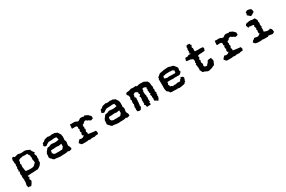

<svg xmlns="http://www.w3.org/2000/svg" viewBox="135 -1924 5126 3443"><g transform="rotate(-30 2698.0 -202.5)"><path d="M157.2 -404.3C154.3 -403.3 151.4 -407.2 148.4 -414.1C145.5 -420.9 133.8 -421.9 111.3 -416C102.5 -389.6 97.7 -375 97.7 -374C97.7 -373 98.6 -363.3 101.6 -341.8C103.5 -328.1 102.5 -320.3 100.6 -317.4C98.6 -314.5 103.5 -302.7 111.3 -282.2C112.3 -280.3 110.4 -278.3 106.4 -275.4C102.5 -272.5 101.6 -263.7 103.5 -248C105.5 -234.4 105.5 -226.6 106.4 -224.6C107.4 -222.7 104.5 -218.8 96.7 -212.9C93.8 -210.9 93.8 -209 96.7 -204.1C99.6 -199.2 100.6 -183.6 98.6 -156.2C97.7 -157.2 97.7 -157.2 97.7 -156.2L87.9 -144.5C86.9 -143.6 86.9 -143.6 86.9 -142.6C85.9 -140.6 88.9 -140.6 94.7 -141.6C102.5 -142.6 106.4 -139.6 107.4 -134.8C97.7 -106.4 91.8 -90.8 92.8 -89.8C92.8 -88.9 95.7 -81.1 99.6 -66.4C99.6 -65.4 99.6 -65.4 100.6 -63.5C101.6 -61.5 100.6 -46.9 96.7 -16.6C95.7 -13.7 95.7 -10.7 96.7 -9.8C98.6 -8.8 100.6 3.9 103.5 29.3C103.5 33.2 102.5 39.1 101.6 46.9C100.6 54.7 100.6 67.4 101.6 84C102.5 90.8 100.6 99.6 96.7 110.4C93.8 121.1 91.8 130.9 89.8 137.7C86.9 145.5 87.9 150.4 92.8 151.4C97.7 152.3 97.7 164.1 93.8 187.5L123 186.5C124 186.5 133.8 189.5 152.3 196.3L168.9 179.7L182.6 160.2C186.5 154.3 188.5 152.3 188.5 151.4C188.5 150.4 194.3 137.7 207 114.3C204.1 101.6 203.1 94.7 203.1 93.8C203.1 92.8 198.2 86.9 189.5 74.2C186.5 70.3 188.5 66.4 194.3 62.5C200.2 58.6 205.1 47.9 210 31.2C210.9 27.3 207 26.4 201.2 27.3C195.3 28.3 192.4 20.5 192.4 2.9L215.8 4.9L240.2 1C258.8 -2 272.5 -2.9 278.3 -2C284.2 0 315.4 -1 371.1 -5.9C387.7 -7.8 396.5 -7.8 397.5 -5.9C399.4 -3.9 408.2 -6.8 425.8 -16.6C449.2 -29.3 465.8 -42 475.6 -54.7C484.4 -67.4 492.2 -78.1 498 -85.9C501 -89.8 501 -94.7 501 -102.5C502 -110.4 502 -120.1 501 -133.8C500 -140.6 502 -144.5 504.9 -145.5C508.8 -146.5 509.8 -157.2 508.8 -178.7C507.8 -187.5 507.8 -192.4 506.8 -193.4C504.9 -194.3 507.8 -203.1 512.7 -220.7C513.7 -221.7 512.7 -222.7 512.7 -223.6C512.7 -225.6 511.7 -227.5 509.8 -229.5C506.8 -231.4 501 -249 490.2 -282.2H495.1L509.8 -289.1C513.7 -290 512.7 -295.9 506.8 -303.7C501 -311.5 494.1 -321.3 486.3 -333C477.5 -346.7 472.7 -353.5 471.7 -356.4C470.7 -358.4 469.7 -363.3 467.8 -373C466.8 -377 460.9 -381.8 451.2 -385.7C442.4 -389.6 431.6 -394.5 419.9 -399.4C404.3 -405.3 396.5 -407.2 396.5 -408.2C395.5 -409.2 385.7 -410.2 367.2 -413.1C358.4 -414.1 349.6 -414.1 341.8 -412.1C334 -411.1 327.1 -410.2 321.3 -409.2C315.4 -408.2 307.6 -408.2 297.9 -409.2C287.1 -411.1 276.4 -411.1 262.7 -412.1C254.9 -413.1 250 -414.1 249 -418C249 -419.9 246.1 -420.9 241.2 -420.9C235.4 -420.9 227.5 -419.9 215.8 -418C205.1 -416 201.2 -414.1 200.2 -412.1C199.2 -410.2 184.6 -407.2 157.2 -404.3ZM266.6 -339.8C274.4 -343.8 286.1 -345.7 299.8 -343.8C314.5 -341.8 322.3 -340.8 323.2 -340.8C341.8 -341.8 351.6 -341.8 352.5 -341.8C354.5 -342.8 364.3 -342.8 382.8 -341.8C393.6 -317.4 401.4 -303.7 406.2 -299.8C411.1 -295.9 414.1 -291 413.1 -286.1C411.1 -268.6 411.1 -259.8 414.1 -257.8C417 -255.9 418 -250 417 -241.2C416 -222.7 416 -210.9 414.1 -206.1C412.1 -201.2 412.1 -197.3 414.1 -193.4C418.9 -180.7 421.9 -175.8 421.9 -174.8C420.9 -173.8 420.9 -159.2 420.9 -130.9H417H413.1C403.3 -120.1 391.6 -109.4 378.9 -96.7C366.2 -84 336.9 -78.1 291 -80.1L262.7 -81.1C261.7 -82 243.2 -84 206.1 -87.9V-91.8C206.1 -94.7 205.1 -95.7 202.1 -92.8C196.3 -138.7 192.4 -166 190.4 -172.9C187.5 -179.7 186.5 -185.5 188.5 -190.4C189.5 -192.4 190.4 -198.2 192.4 -209C194.3 -217.8 194.3 -226.6 191.4 -233.4C185.5 -248 183.6 -256.8 184.6 -258.8C185.5 -260.7 189.5 -266.6 196.3 -278.3C197.3 -295.9 196.3 -304.7 196.3 -305.7C195.3 -306.6 199.2 -310.5 205.1 -319.3C234.4 -335 249 -340.8 251 -337.9C252 -335 257.8 -335 266.6 -339.8Z M878.9 -418C868.2 -418 862.3 -419.9 859.4 -422.9C856.4 -425.8 848.6 -424.8 834 -421.9C829.1 -420.9 826.2 -419.9 825.2 -418.9C824.2 -417 811.5 -414.1 788.1 -410.2C785.2 -409.2 781.2 -408.2 778.3 -404.3C775.4 -400.4 766.6 -393.6 752 -381.8C746.1 -377 742.2 -375 740.2 -376C737.3 -377.9 731.4 -374 718.8 -367.2C713.9 -345.7 710.9 -334 710.9 -333C710.9 -332 706.1 -328.1 698.2 -322.3L724.6 -295.9C726.6 -294.9 736.3 -294.9 754.9 -293C770.5 -305.7 779.3 -312.5 781.2 -313.5C783.2 -314.5 789.1 -317.4 800.8 -324.2C814.5 -331.1 820.3 -335 821.3 -335.9C822.3 -336.9 832 -335.9 852.5 -336.9H877C876 -335.9 888.7 -336.9 913.1 -339.8C931.6 -342.8 946.3 -343.8 957 -341.8C967.8 -339.8 976.6 -339.8 983.4 -338.9L989.3 -314.5L998 -281.2C987.3 -279.3 980.5 -278.3 974.6 -277.3C968.8 -276.4 959 -275.4 947.3 -272.5C937.5 -270.5 923.8 -269.5 906.2 -271.5L878.9 -273.4C862.3 -274.4 853.5 -275.4 852.5 -277.3C851.6 -279.3 841.8 -277.3 820.3 -271.5C809.6 -268.6 803.7 -265.6 803.7 -262.7C803.7 -259.8 790 -257.8 762.7 -255.9C758.8 -254.9 753.9 -253.9 748 -250C742.2 -246.1 733.4 -236.3 724.6 -220.7C720.7 -213.9 717.8 -210.9 714.8 -210.9C711.9 -210.9 706.1 -201.2 697.3 -182.6C690.4 -168.9 687.5 -162.1 687.5 -161.1C686.5 -160.2 687.5 -152.3 688.5 -137.7C689.5 -134.8 688.5 -127.9 686.5 -116.2C684.6 -105.5 683.6 -96.7 682.6 -90.8C691.4 -76.2 696.3 -69.3 696.3 -68.4C697.3 -67.4 703.1 -61.5 715.8 -49.8C722.7 -43.9 725.6 -41 724.6 -38.1C723.6 -35.2 732.4 -28.3 752.9 -15.6C756.8 -12.7 762.7 -11.7 769.5 -13.7C776.4 -15.6 790 -13.7 812.5 -8.8C819.3 -6.8 829.1 -5.9 843.8 -4.9C858.4 -3.9 868.2 -2.9 874 -2C877 -1 879.9 -2 881.8 -2C884.8 -2 886.7 -1 887.7 -2C889.6 -2.9 903.3 -4.9 931.6 -5.9C938.5 -5.9 945.3 -5.9 949.2 -4.9C954.1 -4.9 965.8 -4.9 987.3 -6.8L1007.8 -8.8C1008.8 -8.8 1016.6 -11.7 1034.2 -16.6C1042 -19.5 1046.9 -16.6 1047.9 -10.7C1048.8 -4.9 1058.6 -3.9 1079.1 -8.8L1111.3 -18.6C1112.3 -18.6 1113.3 -19.5 1116.2 -20.5C1114.3 -44.9 1114.3 -56.6 1113.3 -57.6C1114.3 -58.6 1110.4 -66.4 1102.5 -82C1097.7 -92.8 1093.8 -97.7 1091.8 -98.6C1089.8 -99.6 1089.8 -109.4 1092.8 -128.9C1096.7 -159.2 1098.6 -174.8 1100.6 -176.8C1102.5 -178.7 1097.7 -193.4 1085 -221.7C1083 -225.6 1084 -229.5 1086.9 -234.4C1089.8 -240.2 1090.8 -252.9 1088.9 -270.5C1087.9 -278.3 1088.9 -283.2 1089.8 -285.2C1091.8 -287.1 1089.8 -296.9 1085.9 -314.5C1084 -323.2 1083 -328.1 1085 -329.1C1086.9 -330.1 1082 -339.8 1071.3 -356.4C1069.3 -359.4 1067.4 -362.3 1064.5 -367.2C1061.5 -372.1 1055.7 -381.8 1045.9 -396.5C1043 -400.4 1038.1 -402.3 1032.2 -403.3C1026.4 -404.3 1013.7 -409.2 996.1 -419.9C992.2 -422.9 988.3 -422.9 983.4 -420.9C979.5 -418.9 964.8 -419.9 942.4 -423.8C938.5 -424.8 935.5 -424.8 933.6 -424.8C929.7 -424.8 928.7 -423.8 927.7 -421.9C926.8 -418.9 911.1 -418 878.9 -418ZM998 -192.4C997.1 -190.4 996.1 -189.5 998 -190.4C1000 -191.4 1001 -192.4 1002 -192.4C1001 -163.1 1001 -149.4 1001 -148.4L1004.9 -143.6C985.4 -118.2 975.6 -105.5 975.6 -104.5C975.6 -103.5 971.7 -100.6 963.9 -94.7C948.2 -93.8 930.7 -94.7 914.1 -93.8C897.5 -92.8 888.7 -91.8 885.7 -91.8C865.2 -93.8 851.6 -94.7 842.8 -92.8C834 -90.8 826.2 -91.8 821.3 -93.8C806.6 -99.6 797.9 -101.6 795.9 -101.6C794.9 -101.6 789.1 -108.4 777.3 -122.1C774.4 -138.7 773.4 -147.5 773.4 -148.4C773.4 -149.4 775.4 -158.2 781.2 -178.7H785.2C788.1 -178.7 788.1 -179.7 785.2 -182.6C800.8 -182.6 814.5 -182.6 827.1 -183.6C838.9 -183.6 847.7 -183.6 854.5 -184.6C858.4 -185.5 867.2 -185.5 879.9 -187.5C893.6 -189.5 904.3 -189.5 912.1 -188.5C929.7 -184.6 938.5 -182.6 939.5 -182.6C940.4 -182.6 960 -186.5 998 -192.4Z M1641.6 -412.1C1633.8 -415 1628.9 -418 1626 -420.9C1623 -422.9 1617.2 -423.8 1606.4 -424.8C1604.5 -424.8 1604.5 -423.8 1603.5 -420.9C1602.5 -417 1602.5 -415 1601.6 -413.1C1567.4 -419.9 1550.8 -423.8 1549.8 -423.8C1548.8 -423.8 1540 -422.9 1522.5 -420.9C1518.6 -420.9 1513.7 -418.9 1509.8 -414.1C1505.9 -409.2 1494.1 -401.4 1472.7 -390.6C1457 -394.5 1449.2 -395.5 1448.2 -395.5C1447.3 -394.5 1439.5 -399.4 1423.8 -407.2C1415 -411.1 1403.3 -414.1 1389.6 -414.1C1375 -413.1 1366.2 -413.1 1362.3 -413.1C1346.7 -413.1 1339.8 -413.1 1338.9 -412.1C1337.9 -411.1 1328.1 -413.1 1310.5 -417C1307.6 -399.4 1306.6 -389.6 1305.7 -387.7C1305.7 -385.7 1304.7 -368.2 1301.8 -333C1304.7 -335 1305.7 -334 1306.6 -333C1307.6 -332 1308.6 -331.1 1310.5 -328.1C1344.7 -331.1 1361.3 -332 1363.3 -331.1C1365.2 -330.1 1376 -329.1 1394.5 -327.1C1403.3 -314.5 1408.2 -307.6 1408.2 -306.6L1407.2 -293C1406.2 -282.2 1405.3 -276.4 1403.3 -274.4C1402.3 -272.5 1407.2 -266.6 1418 -254.9C1420.9 -251 1419.9 -249 1413.1 -248C1406.2 -247.1 1403.3 -232.4 1404.3 -205.1C1404.3 -200.2 1407.2 -197.3 1413.1 -195.3C1418.9 -193.4 1418 -185.5 1406.2 -171.9C1404.3 -168.9 1402.3 -165 1402.3 -158.2C1402.3 -152.3 1403.3 -143.6 1405.3 -134.8C1406.2 -130.9 1408.2 -128.9 1413.1 -127.9C1417 -127 1422.9 -124 1428.7 -120.1C1403.3 -103.5 1390.6 -95.7 1389.6 -94.7C1388.7 -94.7 1378.9 -93.8 1361.3 -90.8C1357.4 -89.8 1352.5 -91.8 1346.7 -94.7C1340.8 -97.7 1333 -99.6 1326.2 -101.6C1304.7 -79.1 1293.9 -68.4 1293 -68.4C1293 -67.4 1288.1 -60.5 1277.3 -45.9C1288.1 -34.2 1293 -28.3 1293 -27.3C1293 -26.4 1298.8 -19.5 1309.6 -4.9L1335.9 1H1366.2C1378.9 0 1385.7 0 1387.7 2H1392.6C1399.4 2 1412.1 2 1429.7 0C1444.3 -2 1452.1 -2.9 1453.1 -4.9C1453.1 -6.8 1463.9 -4.9 1487.3 1C1492.2 2 1497.1 1 1502 -2C1505.9 -4.9 1522.5 -5.9 1551.8 -5.9C1567.4 -5.9 1575.2 -3.9 1576.2 -2C1576.2 0 1589.8 -3.9 1616.2 -12.7H1645.5L1661.1 -16.6C1663.1 -30.3 1664.1 -38.1 1664.1 -39.1C1664.1 -40 1666 -42 1669.9 -44.9C1663.1 -63.5 1660.2 -73.2 1660.2 -74.2C1659.2 -75.2 1659.2 -78.1 1658.2 -85C1624 -88.9 1604.5 -89.8 1599.6 -90.8C1594.7 -91.8 1587.9 -91.8 1578.1 -93.8C1540 -98.6 1520.5 -100.6 1520.5 -101.6C1520.5 -102.5 1514.6 -104.5 1501 -107.4C1504.9 -115.2 1506.8 -119.1 1506.8 -120.1C1506.8 -121.1 1505.9 -130.9 1502 -147.5C1498 -150.4 1495.1 -152.3 1493.2 -154.3C1491.2 -156.2 1492.2 -160.2 1497.1 -168C1501 -172.9 1503.9 -180.7 1505.9 -188.5L1509.8 -207C1510.7 -210.9 1508.8 -212.9 1502.9 -214.8C1497.1 -216.8 1498 -226.6 1506.8 -244.1C1508.8 -247.1 1506.8 -250 1502.9 -252.9C1499 -255.9 1499 -270.5 1503.9 -296.9C1512.7 -297.9 1518.6 -298.8 1519.5 -298.8C1520.5 -297.9 1526.4 -302.7 1539.1 -312.5C1542 -314.5 1543.9 -317.4 1542 -320.3C1540 -323.2 1551.8 -329.1 1577.1 -339.8C1588.9 -338.9 1594.7 -337.9 1595.7 -336.9C1596.7 -335.9 1600.6 -331.1 1608.4 -323.2C1614.3 -316.4 1620.1 -314.5 1623 -317.4C1626 -320.3 1636.7 -313.5 1655.3 -297.9C1663.1 -291 1672.9 -288.1 1684.6 -292C1696.3 -294.9 1707 -298.8 1717.8 -302.7L1720.7 -325.2C1720.7 -326.2 1720.7 -335.9 1718.8 -354.5C1694.3 -376 1681.6 -387.7 1681.6 -391.6C1681.6 -394.5 1668 -401.4 1641.6 -412.1Z M2078.1 -418C2067.4 -418 2061.5 -419.9 2058.6 -422.9C2055.7 -425.8 2047.9 -424.8 2033.2 -421.9C2028.3 -420.9 2025.4 -419.9 2024.4 -418.9C2023.4 -417 2010.7 -414.1 1987.3 -410.2C1984.4 -409.2 1980.5 -408.2 1977.5 -404.3C1974.6 -400.4 1965.8 -393.6 1951.2 -381.8C1945.3 -377 1941.4 -375 1939.5 -376C1936.5 -377.9 1930.7 -374 1918 -367.2C1913.1 -345.7 1910.2 -334 1910.2 -333C1910.2 -332 1905.3 -328.1 1897.5 -322.3L1923.8 -295.9C1925.8 -294.9 1935.5 -294.9 1954.1 -293C1969.7 -305.7 1978.5 -312.5 1980.5 -313.5C1982.4 -314.5 1988.3 -317.4 2000 -324.2C2013.7 -331.1 2019.5 -335 2020.5 -335.9C2021.5 -336.9 2031.2 -335.9 2051.8 -336.9H2076.2C2075.2 -335.9 2087.9 -336.9 2112.3 -339.8C2130.9 -342.8 2145.5 -343.8 2156.2 -341.8C2167 -339.8 2175.8 -339.8 2182.6 -338.9L2188.5 -314.5L2197.3 -281.2C2186.5 -279.3 2179.7 -278.3 2173.8 -277.3C2168 -276.4 2158.2 -275.4 2146.5 -272.5C2136.7 -270.5 2123 -269.5 2105.5 -271.5L2078.1 -273.4C2061.5 -274.4 2052.7 -275.4 2051.8 -277.3C2050.8 -279.3 2041 -277.3 2019.5 -271.5C2008.8 -268.6 2002.9 -265.6 2002.9 -262.7C2002.9 -259.8 1989.3 -257.8 1961.9 -255.9C1958 -254.9 1953.1 -253.9 1947.3 -250C1941.4 -246.1 1932.6 -236.3 1923.8 -220.7C1919.9 -213.9 1917 -210.9 1914.1 -210.9C1911.1 -210.9 1905.3 -201.2 1896.5 -182.6C1889.6 -168.9 1886.7 -162.1 1886.7 -161.1C1885.7 -160.2 1886.7 -152.3 1887.7 -137.7C1888.7 -134.8 1887.7 -127.9 1885.7 -116.2C1883.8 -105.5 1882.8 -96.7 1881.8 -90.8C1890.6 -76.2 1895.5 -69.3 1895.5 -68.4C1896.5 -67.4 1902.3 -61.5 1915 -49.8C1921.9 -43.9 1924.8 -41 1923.8 -38.1C1922.9 -35.2 1931.6 -28.3 1952.1 -15.6C1956.1 -12.7 1961.9 -11.7 1968.8 -13.7C1975.6 -15.6 1989.3 -13.7 2011.7 -8.8C2018.6 -6.8 2028.3 -5.9 2043 -4.9C2057.6 -3.9 2067.4 -2.9 2073.2 -2C2076.2 -1 2079.1 -2 2081.1 -2C2084 -2 2085.9 -1 2086.9 -2C2088.9 -2.9 2102.5 -4.9 2130.9 -5.9C2137.7 -5.9 2144.5 -5.9 2148.4 -4.9C2153.3 -4.9 2165 -4.9 2186.5 -6.8L2207 -8.8C2208 -8.8 2215.8 -11.7 2233.4 -16.6C2241.2 -19.5 2246.1 -16.6 2247.1 -10.7C2248 -4.9 2257.8 -3.9 2278.3 -8.8L2310.5 -18.6C2311.5 -18.6 2312.5 -19.5 2315.4 -20.5C2313.5 -44.9 2313.5 -56.6 2312.5 -57.6C2313.5 -58.6 2309.6 -66.4 2301.8 -82C2296.9 -92.8 2293 -97.7 2291 -98.6C2289.1 -99.6 2289.1 -109.4 2292 -128.9C2295.9 -159.2 2297.9 -174.8 2299.8 -176.8C2301.8 -178.7 2296.9 -193.4 2284.2 -221.7C2282.2 -225.6 2283.2 -229.5 2286.1 -234.4C2289.1 -240.2 2290 -252.9 2288.1 -270.5C2287.1 -278.3 2288.1 -283.2 2289.1 -285.2C2291 -287.1 2289.1 -296.9 2285.2 -314.5C2283.2 -323.2 2282.2 -328.1 2284.2 -329.1C2286.1 -330.1 2281.2 -339.8 2270.5 -356.4C2268.6 -359.4 2266.6 -362.3 2263.7 -367.2C2260.7 -372.1 2254.9 -381.8 2245.1 -396.5C2242.2 -400.4 2237.3 -402.3 2231.4 -403.3C2225.6 -404.3 2212.9 -409.2 2195.3 -419.9C2191.4 -422.9 2187.5 -422.9 2182.6 -420.9C2178.7 -418.9 2164.1 -419.9 2141.6 -423.8C2137.7 -424.8 2134.8 -424.8 2132.8 -424.8C2128.9 -424.8 2127.9 -423.8 2127 -421.9C2126 -418.9 2110.4 -418 2078.1 -418ZM2197.3 -192.4C2196.3 -190.4 2195.3 -189.5 2197.3 -190.4C2199.2 -191.4 2200.2 -192.4 2201.2 -192.4C2200.2 -163.1 2200.2 -149.4 2200.2 -148.4L2204.1 -143.6C2184.6 -118.2 2174.8 -105.5 2174.8 -104.5C2174.8 -103.5 2170.9 -100.6 2163.1 -94.7C2147.5 -93.8 2129.9 -94.7 2113.3 -93.8C2096.7 -92.8 2087.9 -91.8 2085 -91.8C2064.5 -93.8 2050.8 -94.7 2042 -92.8C2033.2 -90.8 2025.4 -91.8 2020.5 -93.8C2005.9 -99.6 1997.1 -101.6 1995.1 -101.6C1994.1 -101.6 1988.3 -108.4 1976.6 -122.1C1973.6 -138.7 1972.7 -147.5 1972.7 -148.4C1972.7 -149.4 1974.6 -158.2 1980.5 -178.7H1984.4C1987.3 -178.7 1987.3 -179.7 1984.4 -182.6C2000 -182.6 2013.7 -182.6 2026.4 -183.6C2038.1 -183.6 2046.9 -183.6 2053.7 -184.6C2057.6 -185.5 2066.4 -185.5 2079.1 -187.5C2092.8 -189.5 2103.5 -189.5 2111.3 -188.5C2128.9 -184.6 2137.7 -182.6 2138.7 -182.6C2139.6 -182.6 2159.2 -186.5 2197.3 -192.4Z M2606.4 -419.9C2588.9 -420.9 2579.1 -421.9 2578.1 -423.8C2577.1 -425.8 2566.4 -421.9 2548.8 -414.1C2542 -411.1 2530.3 -408.2 2513.7 -406.2L2488.3 -405.3C2481.4 -405.3 2474.6 -402.3 2468.8 -397.5C2462.9 -392.6 2460 -389.6 2459 -388.7C2457 -375 2457 -367.2 2456.1 -365.2C2455.1 -362.3 2460.9 -354.5 2474.6 -342.8C2478.5 -339.8 2480.5 -335 2480.5 -329.1C2480.5 -323.2 2482.4 -312.5 2487.3 -297.9C2488.3 -295.9 2487.3 -293.9 2486.3 -292C2484.4 -290 2481.4 -279.3 2474.6 -260.7C2471.7 -252 2472.7 -247.1 2478.5 -245.1C2484.4 -244.1 2486.3 -233.4 2481.4 -214.8C2477.5 -196.3 2474.6 -185.5 2475.6 -181.6C2476.6 -177.7 2479.5 -168.9 2483.4 -155.3C2485.4 -151.4 2484.4 -147.5 2480.5 -142.6C2477.5 -137.7 2473.6 -124 2469.7 -99.6C2467.8 -91.8 2468.8 -86.9 2471.7 -85.9C2474.6 -85 2473.6 -73.2 2468.8 -49.8C2467.8 -45.9 2468.8 -41 2471.7 -35.2C2474.6 -29.3 2476.6 -21.5 2475.6 -12.7C2502.9 -5.9 2517.6 -2.9 2519.5 -2C2520.5 -1 2532.2 -4.9 2555.7 -15.6C2553.7 -18.6 2552.7 -21.5 2550.8 -23.4C2548.8 -26.4 2552.7 -33.2 2563.5 -43.9C2567.4 -47.9 2570.3 -51.8 2570.3 -56.6C2571.3 -61.5 2566.4 -69.3 2557.6 -78.1C2554.7 -81.1 2557.6 -83 2566.4 -85.9C2574.2 -89.8 2573.2 -97.7 2561.5 -111.3C2568.4 -123 2572.3 -128.9 2573.2 -129.9C2574.2 -130.9 2573.2 -135.7 2571.3 -146.5C2570.3 -154.3 2570.3 -163.1 2571.3 -169.9C2573.2 -175.8 2574.2 -180.7 2575.2 -185.5C2577.1 -192.4 2577.1 -195.3 2574.2 -196.3C2571.3 -197.3 2572.3 -209 2578.1 -229.5C2580.1 -234.4 2578.1 -239.3 2572.3 -245.1C2567.4 -251 2561.5 -254.9 2556.6 -256.8C2564.5 -284.2 2569.3 -298.8 2569.3 -299.8L2565.4 -310.5C2584 -319.3 2594.7 -325.2 2598.6 -327.1C2602.5 -329.1 2604.5 -330.1 2607.4 -332C2633.8 -317.4 2646.5 -310.5 2647.5 -310.5C2647.5 -311.5 2650.4 -306.6 2655.3 -297.9C2659.2 -292 2659.2 -287.1 2653.3 -284.2C2648.4 -281.2 2652.3 -271.5 2666 -256.8C2668 -253.9 2668 -252.9 2666 -251C2664.1 -249 2656.2 -240.2 2640.6 -223.6C2637.7 -220.7 2638.7 -217.8 2644.5 -214.8C2649.4 -211.9 2652.3 -205.1 2654.3 -196.3C2655.3 -193.4 2653.3 -191.4 2649.4 -189.5C2645.5 -187.5 2647.5 -184.6 2655.3 -179.7C2648.4 -158.2 2645.5 -146.5 2644.5 -145.5C2643.6 -144.5 2644.5 -134.8 2647.5 -116.2C2648.4 -111.3 2649.4 -109.4 2647.5 -108.4C2645.5 -108.4 2645.5 -98.6 2648.4 -80.1C2649.4 -78.1 2649.4 -77.1 2649.4 -75.2C2648.4 -73.2 2648.4 -72.3 2647.5 -71.3C2636.7 -59.6 2635.7 -52.7 2642.6 -47.9C2648.4 -43.9 2652.3 -42 2655.3 -41C2658.2 -39.1 2659.2 -35.2 2657.2 -29.3C2655.3 -23.4 2659.2 -11.7 2668 4.9C2687.5 2 2697.3 1 2698.2 1C2699.2 1 2712.9 1 2739.3 2C2745.1 -10.7 2747.1 -17.6 2747.1 -18.6C2747.1 -20.5 2744.1 -29.3 2739.3 -44.9C2755.9 -52.7 2762.7 -58.6 2758.8 -62.5C2754.9 -67.4 2753.9 -70.3 2752.9 -71.3C2751 -74.2 2751 -77.1 2752 -81.1C2752.9 -85.9 2752.9 -95.7 2752 -110.4C2751 -119.1 2752.9 -125 2755.9 -126C2758.8 -127 2756.8 -139.6 2751 -166C2749 -172.9 2751 -177.7 2753.9 -178.7C2757.8 -180.7 2754.9 -190.4 2745.1 -209C2742.2 -212.9 2742.2 -216.8 2744.1 -221.7C2746.1 -225.6 2746.1 -237.3 2743.2 -255.9C2742.2 -259.8 2741.2 -262.7 2740.2 -263.7C2738.3 -264.6 2743.2 -270.5 2751 -281.2C2752.9 -284.2 2752.9 -287.1 2751 -291C2750 -295.9 2752 -306.6 2757.8 -324.2C2778.3 -327.1 2789.1 -327.1 2791 -326.2C2793 -325.2 2804.7 -320.3 2828.1 -309.6C2830.1 -304.7 2832 -300.8 2831.1 -299.8C2830.1 -298.8 2826.2 -293.9 2820.3 -285.2C2824.2 -280.3 2827.1 -276.4 2830.1 -274.4C2832 -272.5 2829.1 -263.7 2820.3 -248C2818.4 -245.1 2819.3 -240.2 2824.2 -234.4C2828.1 -228.5 2828.1 -216.8 2825.2 -201.2C2824.2 -197.3 2825.2 -193.4 2828.1 -189.5C2831.1 -185.5 2835.9 -180.7 2841.8 -175.8C2834 -171.9 2829.1 -168.9 2828.1 -168C2827.1 -167 2825.2 -162.1 2821.3 -151.4C2830.1 -134.8 2835 -125 2835.9 -123C2836.9 -122.1 2835 -118.2 2831.1 -107.4C2830.1 -105.5 2830.1 -101.6 2831.1 -97.7C2832 -93.8 2833 -86.9 2836.9 -76.2C2837.9 -71.3 2836.9 -68.4 2835 -66.4C2833 -64.5 2833 -50.8 2835 -25.4C2852.5 -17.6 2864.3 -12.7 2868.2 -10.7C2871.1 -8.8 2875 -6.8 2880.9 -3.9V4.9C2881.8 7.8 2886.7 7.8 2897.5 8.8C2912.1 -14.6 2919.9 -26.4 2919.9 -27.3C2920.9 -28.3 2922.9 -37.1 2928.7 -56.6C2930.7 -63.5 2930.7 -68.4 2926.8 -71.3C2922.9 -73.2 2924.8 -83 2932.6 -98.6C2935.5 -104.5 2934.6 -108.4 2930.7 -110.4C2926.8 -113.3 2928.7 -122.1 2939.5 -136.7C2940.4 -138.7 2941.4 -139.6 2941.4 -140.6C2941.4 -142.6 2940.4 -143.6 2938.5 -145.5C2935.5 -149.4 2929.7 -158.2 2923.8 -172.9C2920.9 -178.7 2923.8 -180.7 2929.7 -181.6C2936.5 -182.6 2937.5 -190.4 2932.6 -206.1C2928.7 -217.8 2926.8 -224.6 2926.8 -225.6L2930.7 -241.2C2932.6 -256.8 2933.6 -264.6 2933.6 -266.6C2932.6 -268.6 2930.7 -276.4 2925.8 -292C2923.8 -299.8 2922.9 -304.7 2924.8 -306.6C2926.8 -307.6 2924.8 -320.3 2919.9 -344.7C2918 -355.5 2915 -363.3 2909.2 -370.1C2904.3 -377 2901.4 -380.9 2900.4 -382.8C2895.5 -388.7 2892.6 -391.6 2890.6 -390.6C2889.6 -389.6 2877 -395.5 2852.5 -410.2C2845.7 -414.1 2838.9 -417 2833 -418C2826.2 -418.9 2809.6 -418.9 2784.2 -419.9C2760.7 -420.9 2748 -420.9 2747.1 -420.9C2746.1 -420.9 2736.3 -418 2717.8 -413.1C2701.2 -409.2 2692.4 -407.2 2691.4 -408.2C2690.4 -409.2 2685.5 -413.1 2675.8 -420.9C2672.9 -422.9 2669.9 -424.8 2666 -424.8C2664.1 -424.8 2662.1 -423.8 2659.2 -422.9C2653.3 -419.9 2634.8 -418.9 2606.4 -419.9Z M3365.2 -421.9C3358.4 -424.8 3350.6 -425.8 3341.8 -425.8C3336.9 -425.8 3331.1 -425.8 3324.2 -424.8C3307.6 -422.9 3285.2 -420.9 3254.9 -419.9C3252.9 -419.9 3244.1 -418 3227.5 -414.1C3210.9 -411.1 3200.2 -409.2 3193.4 -408.2C3175.8 -406.2 3165 -403.3 3161.1 -400.4C3158.2 -397.5 3151.4 -392.6 3142.6 -385.7C3138.7 -382.8 3131.8 -377 3124 -369.1C3115.2 -362.3 3108.4 -358.4 3104.5 -354.5C3098.6 -349.6 3097.7 -344.7 3102.5 -340.8C3107.4 -336.9 3103.5 -327.1 3090.8 -310.5C3089.8 -308.6 3088.9 -307.6 3088.9 -306.6C3087.9 -305.7 3088.9 -305.7 3091.8 -304.7C3095.7 -303.7 3097.7 -302.7 3094.7 -300.8V-275.4C3095.7 -268.6 3094.7 -258.8 3094.7 -246.1C3095.7 -196.3 3096.7 -171.9 3094.7 -170.9C3093.8 -170.9 3092.8 -157.2 3093.8 -130.9C3093.8 -128.9 3094.7 -120.1 3097.7 -104.5C3100.6 -88.9 3101.6 -78.1 3102.5 -74.2C3103.5 -71.3 3105.5 -66.4 3111.3 -61.5C3116.2 -56.6 3124 -49.8 3135.7 -42H3138.7C3140.6 -41 3145.5 -31.2 3157.2 -10.7C3178.7 -8.8 3189.5 -7.8 3190.4 -6.8H3217.8C3228.5 -6.8 3233.4 -6.8 3234.4 -5.9C3235.4 -4.9 3251 -3.9 3282.2 -3.9C3297.9 -3.9 3305.7 -3.9 3306.6 -5.9C3307.6 -7.8 3319.3 -5.9 3341.8 0H3344.7C3348.6 0 3355.5 -1 3366.2 -2.9C3379.9 -4.9 3390.6 -6.8 3399.4 -7.8C3410.2 -8.8 3420.9 -10.7 3433.6 -14.6C3446.3 -18.6 3453.1 -20.5 3454.1 -20.5C3457 -21.5 3458 -25.4 3460 -30.3C3460.9 -34.2 3468.8 -41 3484.4 -49.8C3486.3 -51.8 3486.3 -53.7 3484.4 -58.6C3482.4 -63.5 3486.3 -73.2 3496.1 -87.9C3498 -91.8 3499 -95.7 3497.1 -99.6C3495.1 -103.5 3499 -110.4 3506.8 -122.1C3493.2 -139.6 3485.4 -148.4 3483.4 -148.4C3482.4 -148.4 3466.8 -152.3 3438.5 -160.2L3441.4 -155.3C3440.4 -156.2 3443.4 -152.3 3449.2 -144.5C3431.6 -129.9 3422.9 -123 3421.9 -123C3422.9 -122.1 3418.9 -115.2 3410.2 -102.5C3407.2 -97.7 3403.3 -95.7 3398.4 -96.7C3393.6 -98.6 3377.9 -98.6 3348.6 -99.6C3340.8 -99.6 3336.9 -98.6 3335.9 -95.7C3335 -93.8 3325.2 -91.8 3306.6 -90.8C3294.9 -89.8 3289.1 -90.8 3288.1 -93.8C3287.1 -95.7 3277.3 -92.8 3256.8 -85.9C3253.9 -84 3250 -86.9 3245.1 -92.8C3240.2 -98.6 3227.5 -104.5 3205.1 -108.4C3201.2 -108.4 3200.2 -110.4 3205.1 -114.3C3209 -119.1 3205.1 -129.9 3192.4 -144.5C3190.4 -146.5 3189.5 -148.4 3190.4 -152.3C3191.4 -156.2 3197.3 -167 3208 -186.5L3196.3 -196.3L3190.4 -200.2C3221.7 -201.2 3241.2 -201.2 3248 -202.1C3253.9 -202.1 3269.5 -202.1 3293.9 -201.2C3309.6 -200.2 3318.4 -200.2 3319.3 -198.2C3320.3 -196.3 3332 -199.2 3356.4 -204.1C3364.3 -206.1 3370.1 -205.1 3371.1 -202.1C3372.1 -199.2 3383.8 -200.2 3408.2 -203.1C3417 -205.1 3423.8 -204.1 3425.8 -201.2C3427.7 -198.2 3440.4 -200.2 3463.9 -206.1L3488.3 -229.5C3490.2 -231.4 3494.1 -236.3 3502 -245.1C3496.1 -259.8 3493.2 -266.6 3492.2 -267.6C3492.2 -268.6 3492.2 -270.5 3491.2 -274.4C3490.2 -278.3 3490.2 -281.2 3492.2 -285.2C3494.1 -288.1 3495.1 -299.8 3499 -320.3C3492.2 -335 3489.3 -341.8 3489.3 -342.8C3489.3 -343.8 3484.4 -350.6 3473.6 -364.3C3469.7 -368.2 3468.8 -369.1 3467.8 -369.1C3466.8 -370.1 3462.9 -376 3455.1 -386.7C3451.2 -393.6 3445.3 -397.5 3439.5 -400.4C3433.6 -402.3 3426.8 -404.3 3419.9 -406.2C3412.1 -409.2 3407.2 -411.1 3404.3 -409.2C3402.3 -407.2 3388.7 -411.1 3365.2 -421.9ZM3306.6 -340.8C3321.3 -343.8 3330.1 -343.8 3333 -340.8C3335.9 -338.9 3341.8 -337.9 3352.5 -337.9C3374 -338.9 3384.8 -338.9 3385.7 -336.9C3386.7 -335 3398.4 -328.1 3420.9 -313.5C3415 -309.6 3412.1 -307.6 3413.1 -306.6C3413.1 -304.7 3413.1 -296.9 3415 -281.2C3409.2 -277.3 3406.2 -274.4 3405.3 -274.4C3405.3 -275.4 3403.3 -273.4 3399.4 -269.5C3353.5 -268.6 3329.1 -268.6 3327.1 -269.5C3325.2 -270.5 3319.3 -270.5 3308.6 -271.5C3272.5 -272.5 3254.9 -271.5 3253.9 -268.6C3253.9 -265.6 3249 -265.6 3238.3 -268.6C3218.8 -272.5 3210 -274.4 3209 -275.4C3208 -275.4 3199.2 -279.3 3181.6 -286.1C3188.5 -301.8 3191.4 -309.6 3191.4 -310.5C3191.4 -311.5 3191.4 -316.4 3190.4 -327.1C3223.6 -332 3240.2 -335.9 3242.2 -337.9C3244.1 -339.8 3248 -340.8 3256.8 -339.8C3260.7 -338.9 3268.6 -339.8 3279.3 -339.8C3289.1 -338.9 3297.9 -338.9 3306.6 -340.8Z M3893.6 -594.7C3866.2 -598.6 3851.6 -601.6 3850.6 -600.6C3848.6 -600.6 3842.8 -599.6 3832 -598.6C3821.3 -583 3815.4 -574.2 3814.5 -572.3C3812.5 -571.3 3813.5 -561.5 3816.4 -543.9C3817.4 -540 3815.4 -536.1 3811.5 -531.2C3807.6 -526.4 3806.6 -518.6 3805.7 -504.9C3805.7 -501 3807.6 -497.1 3812.5 -493.2C3817.4 -489.3 3812.5 -480.5 3797.9 -468.8C3800.8 -466.8 3804.7 -464.8 3808.6 -460.9C3812.5 -457 3808.6 -452.1 3797.9 -445.3C3810.5 -437.5 3816.4 -432.6 3817.4 -431.6C3816.4 -431.6 3817.4 -429.7 3821.3 -424.8C3794.9 -429.7 3782.2 -431.6 3780.3 -432.6C3779.3 -433.6 3770.5 -429.7 3753.9 -420.9C3753.9 -419.9 3752.9 -418.9 3750 -417C3747.1 -415 3729.5 -414.1 3697.3 -415C3694.3 -415 3694.3 -414.1 3695.3 -410.2C3697.3 -407.2 3692.4 -394.5 3682.6 -373C3685.5 -366.2 3686.5 -362.3 3686.5 -361.3C3687.5 -360.4 3685.5 -357.4 3682.6 -352.5C3716.8 -347.7 3734.4 -345.7 3735.4 -345.7C3735.4 -344.7 3745.1 -344.7 3764.6 -343.8C3768.6 -344.7 3772.5 -341.8 3777.3 -336.9C3782.2 -332 3791 -329.1 3804.7 -327.1C3808.6 -326.2 3810.5 -324.2 3810.5 -320.3C3810.5 -316.4 3813.5 -305.7 3817.4 -289.1C3819.3 -282.2 3817.4 -273.4 3813.5 -264.6C3810.5 -254.9 3808.6 -248 3806.6 -245.1C3808.6 -244.1 3812.5 -242.2 3816.4 -238.3C3820.3 -234.4 3817.4 -229.5 3806.6 -224.6C3801.8 -221.7 3800.8 -217.8 3802.7 -211.9C3804.7 -207 3804.7 -203.1 3806.6 -200.2C3807.6 -197.3 3807.6 -194.3 3806.6 -190.4C3805.7 -186.5 3807.6 -179.7 3810.5 -168.9C3810.5 -168 3811.5 -163.1 3812.5 -151.4C3813.5 -139.6 3813.5 -133.8 3813.5 -132.8C3815.4 -122.1 3816.4 -117.2 3816.4 -116.2C3817.4 -116.2 3814.5 -110.4 3809.6 -97.7C3807.6 -93.8 3808.6 -89.8 3813.5 -86.9C3818.4 -83 3824.2 -73.2 3830.1 -55.7C3835 -43.9 3840.8 -37.1 3848.6 -35.2C3855.5 -34.2 3864.3 -33.2 3872.1 -31.2C3873 -30.3 3880.9 -27.3 3894.5 -20.5C3908.2 -13.7 3917 -9.8 3920.9 -7.8C3929.7 -3.9 3938.5 -2 3946.3 -2C3950.2 -2 3953.1 -2 3957 -2.9C3967.8 -5.9 3974.6 -6.8 3978.5 -8.8C3987.3 -11.7 3992.2 -12.7 3994.1 -11.7C3996.1 -9.8 4006.8 -14.6 4027.3 -23.4C4036.1 -27.3 4041 -29.3 4042 -30.3C4042 -31.2 4053.7 -35.2 4077.1 -45.9C4082 -48.8 4085.9 -55.7 4089.8 -68.4C4093.8 -81.1 4100.6 -95.7 4111.3 -113.3C4112.3 -114.3 4112.3 -114.3 4112.3 -116.2C4112.3 -118.2 4111.3 -122.1 4108.4 -126C4104.5 -130.9 4104.5 -141.6 4107.4 -156.2C4108.4 -161.1 4105.5 -164.1 4100.6 -167C4095.7 -169.9 4094.7 -175.8 4095.7 -184.6C4058.6 -181.6 4040 -180.7 4039.1 -180.7C4038.1 -181.6 4031.2 -177.7 4017.6 -169.9L4010.7 -152.3C4011.7 -152.3 4007.8 -147.5 4002 -137.7C3998 -130.9 3994.1 -127 3991.2 -128.9C3988.3 -130.9 3980.5 -121.1 3967.8 -97.7C3948.2 -99.6 3939.5 -100.6 3938.5 -100.6C3937.5 -100.6 3929.7 -103.5 3915 -110.4L3909.2 -134.8C3909.2 -135.7 3909.2 -138.7 3910.2 -144.5C3909.2 -150.4 3912.1 -153.3 3916 -155.3C3920.9 -156.2 3918.9 -164.1 3912.1 -178.7C3905.3 -193.4 3901.4 -201.2 3902.3 -202.1C3903.3 -203.1 3903.3 -209 3905.3 -220.7C3906.2 -226.6 3908.2 -229.5 3912.1 -231.4C3916 -233.4 3913.1 -241.2 3903.3 -254.9C3900.4 -258.8 3899.4 -263.7 3902.3 -269.5C3904.3 -275.4 3910.2 -284.2 3920.9 -297.9C3925.8 -303.7 3923.8 -307.6 3918 -309.6C3912.1 -312.5 3910.2 -320.3 3914.1 -334C3936.5 -338.9 3949.2 -342.8 3952.1 -343.8C3956.1 -344.7 3969.7 -344.7 3994.1 -345.7C4014.6 -346.7 4025.4 -346.7 4027.3 -347.7C4028.3 -347.7 4039.1 -348.6 4060.5 -351.6C4063.5 -358.4 4065.4 -365.2 4067.4 -369.1C4068.4 -374 4072.3 -384.8 4078.1 -401.4L4066.4 -418.9L4061.5 -424.8C4028.3 -427.7 4012.7 -428.7 4011.7 -428.7L3979.5 -426.8C3971.7 -425.8 3957 -426.8 3936.5 -428.7C3916 -430.7 3905.3 -431.6 3903.3 -431.6C3903.3 -434.6 3903.3 -441.4 3902.3 -453.1C3901.4 -463.9 3902.3 -469.7 3902.3 -470.7C3902.3 -482.4 3903.3 -488.3 3905.3 -489.3C3907.2 -491.2 3903.3 -499 3893.6 -513.7C3890.6 -517.6 3890.6 -522.5 3893.6 -526.4C3896.5 -530.3 3901.4 -540 3909.2 -557.6C3912.1 -564.5 3910.2 -568.4 3902.3 -567.4C3894.5 -567.4 3891.6 -576.2 3893.6 -594.7Z M4639.6 -412.1C4631.8 -415 4627 -418 4624 -420.9C4621.1 -422.9 4615.2 -423.8 4604.5 -424.8C4602.5 -424.8 4602.5 -423.8 4601.6 -420.9C4600.6 -417 4600.6 -415 4599.6 -413.1C4565.4 -419.9 4548.8 -423.8 4547.9 -423.8C4546.9 -423.8 4538.1 -422.9 4520.5 -420.9C4516.6 -420.9 4511.7 -418.9 4507.8 -414.1C4503.9 -409.2 4492.2 -401.4 4470.7 -390.6C4455.1 -394.5 4447.3 -395.5 4446.3 -395.5C4445.3 -394.5 4437.5 -399.4 4421.9 -407.2C4413.1 -411.1 4401.4 -414.1 4387.7 -414.1C4373 -413.1 4364.3 -413.1 4360.4 -413.1C4344.7 -413.1 4337.9 -413.1 4336.9 -412.1C4335.9 -411.1 4326.2 -413.1 4308.6 -417C4305.7 -399.4 4304.7 -389.6 4303.7 -387.7C4303.7 -385.7 4302.7 -368.2 4299.8 -333C4302.7 -335 4303.7 -334 4304.7 -333C4305.7 -332 4306.6 -331.1 4308.6 -328.1C4342.8 -331.1 4359.4 -332 4361.3 -331.1C4363.3 -330.1 4374 -329.1 4392.6 -327.1C4401.4 -314.5 4406.2 -307.6 4406.2 -306.6L4405.3 -293C4404.3 -282.2 4403.3 -276.4 4401.4 -274.4C4400.4 -272.5 4405.3 -266.6 4416 -254.9C4418.9 -251 4418 -249 4411.1 -248C4404.3 -247.1 4401.4 -232.4 4402.3 -205.1C4402.3 -200.2 4405.3 -197.3 4411.1 -195.3C4417 -193.4 4416 -185.5 4404.3 -171.9C4402.3 -168.9 4400.4 -165 4400.4 -158.2C4400.4 -152.3 4401.4 -143.6 4403.3 -134.8C4404.3 -130.9 4406.2 -128.9 4411.1 -127.9C4415 -127 4420.9 -124 4426.8 -120.1C4401.4 -103.5 4388.7 -95.7 4387.7 -94.7C4386.7 -94.7 4377 -93.8 4359.4 -90.8C4355.5 -89.8 4350.6 -91.8 4344.7 -94.7C4338.9 -97.7 4331.1 -99.6 4324.2 -101.6C4302.7 -79.1 4292 -68.4 4291 -68.4C4291 -67.4 4286.1 -60.5 4275.4 -45.9C4286.1 -34.2 4291 -28.3 4291 -27.3C4291 -26.4 4296.9 -19.5 4307.6 -4.9L4334 1H4364.3C4377 0 4383.8 0 4385.7 2H4390.6C4397.5 2 4410.2 2 4427.7 0C4442.4 -2 4450.2 -2.9 4451.2 -4.9C4451.2 -6.8 4461.9 -4.9 4485.4 1C4490.2 2 4495.1 1 4500 -2C4503.9 -4.9 4520.5 -5.9 4549.8 -5.9C4565.4 -5.9 4573.2 -3.9 4574.2 -2C4574.2 0 4587.9 -3.9 4614.3 -12.7H4643.6L4659.2 -16.6C4661.1 -30.3 4662.1 -38.1 4662.1 -39.1C4662.1 -40 4664.1 -42 4668 -44.9C4661.1 -63.5 4658.2 -73.2 4658.2 -74.2C4657.2 -75.2 4657.2 -78.1 4656.2 -85C4622.1 -88.9 4602.5 -89.8 4597.7 -90.8C4592.8 -91.8 4585.9 -91.8 4576.2 -93.8C4538.1 -98.6 4518.6 -100.6 4518.6 -101.6C4518.6 -102.5 4512.7 -104.5 4499 -107.4C4502.9 -115.2 4504.9 -119.1 4504.9 -120.1C4504.9 -121.1 4503.9 -130.9 4500 -147.5C4496.1 -150.4 4493.2 -152.3 4491.2 -154.3C4489.3 -156.2 4490.2 -160.2 4495.1 -168C4499 -172.9 4502 -180.7 4503.9 -188.5L4507.8 -207C4508.8 -210.9 4506.8 -212.9 4501 -214.8C4495.1 -216.8 4496.1 -226.6 4504.9 -244.1C4506.8 -247.1 4504.9 -250 4501 -252.9C4497.1 -255.9 4497.1 -270.5 4502 -296.9C4510.7 -297.9 4516.6 -298.8 4517.6 -298.8C4518.6 -297.9 4524.4 -302.7 4537.1 -312.5C4540 -314.5 4542 -317.4 4540 -320.3C4538.1 -323.2 4549.8 -329.1 4575.2 -339.8C4586.9 -338.9 4592.8 -337.9 4593.8 -336.9C4594.7 -335.9 4598.6 -331.1 4606.4 -323.2C4612.3 -316.4 4618.2 -314.5 4621.1 -317.4C4624 -320.3 4634.8 -313.5 4653.3 -297.9C4661.1 -291 4670.9 -288.1 4682.6 -292C4694.3 -294.9 4705.1 -298.8 4715.8 -302.7L4718.8 -325.2C4718.8 -326.2 4718.8 -335.9 4716.8 -354.5C4692.4 -376 4679.7 -387.7 4679.7 -391.6C4679.7 -394.5 4666 -401.4 4639.6 -412.1Z M5120.1 -595.7C5098.6 -598.6 5086.9 -599.6 5084 -599.6H5083C5082 -600.6 5072.3 -595.7 5051.8 -585L5042 -575.2C5040 -574.2 5042 -569.3 5046.9 -560.5C5042 -544.9 5040 -537.1 5039.1 -536.1C5038.1 -535.2 5038.1 -531.2 5035.2 -524.4C5049.8 -511.7 5059.6 -502.9 5064.5 -499C5068.4 -495.1 5076.2 -488.3 5089.8 -475.6C5102.5 -478.5 5108.4 -478.5 5109.4 -479.5C5110.4 -479.5 5117.2 -484.4 5131.8 -491.2C5138.7 -494.1 5142.6 -497.1 5143.6 -500C5144.5 -502.9 5154.3 -507.8 5171.9 -514.6C5170.9 -537.1 5170.9 -547.9 5169.9 -548.8C5169.9 -549.8 5166 -558.6 5160.2 -579.1C5150.4 -584 5146.5 -586.9 5145.5 -586.9C5144.5 -586.9 5135.7 -589.8 5120.1 -595.7ZM5078.1 -406.2C5062.5 -411.1 5048.8 -414.1 5039.1 -412.1C5029.3 -410.2 5018.6 -410.2 5004.9 -411.1C5001 -412.1 4997.1 -411.1 4994.1 -409.2C4991.2 -408.2 4974.6 -404.3 4944.3 -397.5C4939.5 -386.7 4936.5 -381.8 4935.5 -380.9L4928.7 -373L4941.4 -333C4941.4 -332 4941.4 -327.1 4943.4 -316.4C4962.9 -322.3 4972.7 -325.2 4973.6 -326.2C4974.6 -327.1 4982.4 -325.2 4995.1 -322.3C5011.7 -319.3 5028.3 -317.4 5043.9 -316.4C5059.6 -315.4 5063.5 -306.6 5052.7 -290C5048.8 -283.2 5048.8 -275.4 5053.7 -265.6C5059.6 -255.9 5062.5 -250 5064.5 -248C5066.4 -245.1 5065.4 -240.2 5062.5 -234.4C5058.6 -228.5 5055.7 -223.6 5052.7 -219.7C5051.8 -217.8 5052.7 -215.8 5057.6 -212.9C5062.5 -210 5065.4 -204.1 5064.5 -192.4C5064.5 -189.5 5063.5 -187.5 5060.5 -185.5C5058.6 -183.6 5056.6 -171.9 5057.6 -153.3C5057.6 -145.5 5058.6 -139.6 5061.5 -135.7C5063.5 -131.8 5066.4 -127.9 5070.3 -125L5033.2 -101.6C5032.2 -101.6 5023.4 -99.6 5005.9 -94.7C5002 -93.8 4999 -94.7 4994.1 -97.7C4990.2 -100.6 4973.6 -103.5 4945.3 -107.4C4936.5 -96.7 4931.6 -91.8 4930.7 -90.8C4930.7 -91.8 4921.9 -85.9 4904.3 -75.2L4892.6 -57.6C4893.6 -57.6 4890.6 -54.7 4883.8 -47.9C4898.4 -31.2 4906.2 -21.5 4908.2 -20.5C4909.2 -19.5 4913.1 -16.6 4918.9 -10.7C4942.4 -5.9 4954.1 -3.9 4955.1 -3.9C4956.1 -2.9 4967.8 -2.9 4991.2 -2C4997.1 -1 5003.9 -1 5009.8 -1C5018.6 -1 5025.4 -1 5031.2 -2C5040 -3.9 5048.8 -4.9 5054.7 -6.8C5063.5 -8.8 5069.3 -7.8 5070.3 -4.9C5070.3 -2 5085 -1 5113.3 -2C5127 -2 5133.8 -1 5135.7 -2C5137.7 -2.9 5150.4 -2.9 5173.8 -2C5175.8 -2 5177.7 -3.9 5180.7 -8.8L5185.5 -15.6C5221.7 -9.8 5241.2 -6.8 5244.1 -5.9C5246.1 -5.9 5250 -5.9 5255.9 -3.9C5268.6 -2 5279.3 -2.9 5287.1 -8.8C5294.9 -14.6 5302.7 -20.5 5310.5 -25.4C5308.6 -33.2 5308.6 -38.1 5307.6 -39.1L5306.6 -61.5C5300.8 -80.1 5296.9 -89.8 5294.9 -90.8C5293.9 -92.8 5286.1 -99.6 5271.5 -111.3C5264.6 -105.5 5260.7 -102.5 5259.8 -101.6C5258.8 -100.6 5250 -98.6 5229.5 -97.7C5217.8 -96.7 5202.1 -100.6 5183.6 -107.4C5165 -114.3 5153.3 -117.2 5149.4 -119.1C5151.4 -124 5152.3 -126 5152.3 -127C5152.3 -127.9 5153.3 -135.7 5154.3 -150.4C5155.3 -164.1 5155.3 -169.9 5156.2 -170.9C5157.2 -171.9 5156.2 -182.6 5153.3 -204.1C5152.3 -208 5156.2 -211.9 5162.1 -213.9C5168 -215.8 5166 -225.6 5157.2 -242.2C5154.3 -247.1 5154.3 -252 5156.2 -257.8C5158.2 -263.7 5160.2 -276.4 5162.1 -294.9C5163.1 -303.7 5161.1 -308.6 5157.2 -310.5C5153.3 -311.5 5154.3 -324.2 5159.2 -348.6C5160.2 -352.5 5157.2 -358.4 5153.3 -365.2C5149.4 -372.1 5142.6 -385.7 5130.9 -406.2H5122.1C5121.1 -406.2 5106.4 -405.3 5078.1 -406.2Z"/></g></svg>

Font: Hermetico
Style: Regular
Weight: 400
Version: Version 1.0